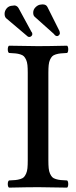

<svg xmlns="http://www.w3.org/2000/svg" viewBox="-20 -856 349 878"><path d="M106.9 -522.9Q106.9 -543.9 105.5 -558.3Q104 -572.8 99.4 -582.8Q94.7 -592.8 89.4 -598.4Q84 -604 72.8 -607.4Q61.5 -610.8 50.8 -611.8Q40 -612.8 21 -613.8Q15.6 -618.2 15.6 -630.4Q15.6 -642.6 21 -647Q112.8 -645 153.8 -645Q201.2 -645 287.1 -647Q292 -642.6 292 -630.4Q292 -618.2 287.1 -613.8Q268.1 -612.8 257.3 -611.8Q246.6 -610.8 235.4 -607.4Q224.1 -604 218.8 -598.4Q213.4 -592.8 208.7 -582.8Q204.1 -572.8 202.6 -558.3Q201.2 -543.9 201.2 -522.9V-122.1Q201.2 -101.1 202.6 -86.7Q204.1 -72.3 208.7 -62Q213.4 -51.8 218.8 -46.1Q224.1 -40.5 235.4 -37.1Q246.6 -33.7 257.3 -32.7Q268.1 -31.7 287.1 -30.8Q292 -26.4 292 -14.4Q292 -2.4 287.1 2Q199.2 0 154.8 0Q108.9 0 21 2Q15.6 -2.4 15.6 -14.4Q15.6 -26.4 21 -30.8Q40 -31.7 50.8 -32.7Q61.5 -33.7 72.8 -37.1Q84 -40.5 89.4 -46.1Q94.7 -51.8 99.4 -62Q104 -72.3 105.5 -86.7Q106.9 -101.1 106.9 -122.1ZM38.1 -830.1Q41 -831.1 46.9 -831.1Q58.6 -829.6 64.9 -818.8L124 -710Q127 -707 127 -705.1Q127.9 -703.1 127.9 -700.2Q127.9 -694.8 123.5 -690.9Q119.1 -687 115.2 -687Q108.9 -687 106.9 -689L7.8 -772.9Q1 -779.8 1 -793Q1 -806.2 10.7 -817.9Q20.5 -829.6 38.1 -830.1ZM166 -835Q168.9 -835.9 174.8 -835.9Q190.9 -835.9 196.8 -824.2L252 -713.9L252.9 -710Q253.9 -708 253.9 -704.1Q253.9 -699.7 249.8 -695.3Q245.6 -690.9 241.2 -690.9Q237.3 -690.9 232.9 -693.8Q230.5 -694.8 227.1 -700.2L139.2 -778.8Q131.8 -784.7 131.8 -797.9Q131.8 -812.5 142.8 -823.2Q153.8 -834 166 -835Z"/></svg>

Font: Common Serif News
Style: Regular
Weight: 450
Designer: Philipp H. Poll, Khaled Hosny
Foundry: Stefan Peev, Context Ltd.
Version: Version 1.026